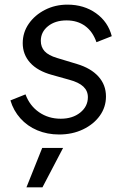

<svg xmlns="http://www.w3.org/2000/svg" viewBox="-20 -568 550 828"><path d="M25 -135 90 -161Q108 -112 148.5 -84Q189 -56 242 -56Q293 -56 326 -82.5Q359 -109 359 -149Q359 -176 339.5 -194.5Q320 -213 279 -224L204 -245Q142 -262 110 -297.5Q78 -333 78 -382Q78 -428 104 -465.5Q130 -503 174 -525.5Q218 -548 271 -548Q342 -548 394 -511Q446 -474 462 -412L396 -386Q380 -432 347 -456Q314 -480 267 -480Q218 -480 187 -455Q156 -430 156 -392Q156 -365 172.5 -347Q189 -329 226 -318L312 -292Q372 -274 404.5 -238Q437 -202 437 -152Q437 -106 410.5 -69Q384 -32 338 -10Q292 12 235 12Q184 12 141 -6Q98 -24 68 -57.5Q38 -91 25 -135ZM94 240 162 70H252L163 240Z"/></svg>

Font: Kosmopol Plus Jakarta Sans Italic It
Style: Regular
Weight: 400
Italic angle: -8.04999°
Designer: Gumpita Rahayu
Foundry: Tokotype
Version: Version 2.006